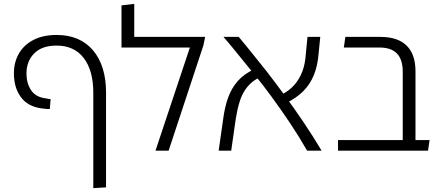

<svg xmlns="http://www.w3.org/2000/svg" viewBox="-20 -780 2287 994"><path d="M463 194V-300Q463 -415 413.5 -479.5Q364 -544 273 -544Q197 -544 157 -503.5Q117 -463 117 -399Q117 -349 141 -313Q165 -277 216 -271Q224 -269 230.5 -268Q237 -267 242 -267L238 -216Q230 -215 220 -216Q210 -217 194 -219Q123 -229 87.5 -278Q52 -327 52 -400Q52 -458 78 -503Q104 -548 153.5 -573.5Q203 -599 273 -599Q394 -599 461.5 -519.5Q529 -440 529 -300V190Z M675 -589H1042L1033 -545L853 0H785L963 -534H609V-752L675 -760Z M1570 0Q1527 -75 1479 -146.5Q1431 -218 1384 -282Q1337 -346 1295 -397Q1267 -431 1244 -459.5Q1221 -488 1201.5 -512Q1182 -536 1166 -555Q1150 -574 1137 -589H1216Q1234 -568 1254 -543Q1274 -518 1300 -486Q1326 -454 1360 -411Q1402 -357 1451.5 -289.5Q1501 -222 1551 -148Q1601 -74 1645 0ZM1112 0 1136 -168Q1144 -228 1161.5 -276Q1179 -324 1211 -360.5Q1243 -397 1295 -421L1319 -377Q1281 -357 1257.5 -326.5Q1234 -296 1221.5 -256.5Q1209 -217 1201 -168L1177 0ZM1462 -247 1438 -290Q1478 -311 1504 -340.5Q1530 -370 1545 -409.5Q1560 -449 1563 -498L1572 -589H1638L1629 -498Q1624 -438 1604.5 -390.5Q1585 -343 1549.5 -307.5Q1514 -272 1462 -247Z M2065 0V-408Q2065 -472 2035 -503Q2005 -534 1944 -534H1760L1768 -589H1949Q2039 -589 2085 -544Q2131 -499 2131 -411V-45Q2129 -32 2122 -21.5Q2115 -11 2105 0ZM1730 0V-55H2204L2196 0Z"/></svg>

Font: Noto Sans Hebrew Thin Light
Style: Regular
Weight: 300
Version: Version 3.001